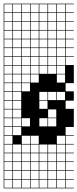

<svg xmlns="http://www.w3.org/2000/svg" viewBox="-20 -785 421 1043"><path d="M0 238.1V-765.1H381V-761.9H336.5V-717.5H381V-714.3H336.5V-669.8H381V-666.7H336.5V-622.2H381V-619H336.5V-574.6H381V-571.4H336.5V-527H381V-523.8H336.5V-479.4H381V-476.2H336.5V-431.7H381V-333.3H336.5V-288.9H381V-238.1H336.5V-193.7H381V-95.2H336.5V-50.8H381V-47.6H336.5V-3.2H381V0H336.5V44.4H381V47.6H336.5V92.1H381V95.2H336.5V139.7H381V142.9H336.5V187.3H381V190.5H336.5V234.9H381V238.1ZM288.9 -717.5H333.3V-761.9H288.9ZM98.4 -717.5H142.9V-761.9H98.4ZM50.8 -717.5H95.2V-761.9H50.8ZM241.3 -717.5H285.7V-761.9H241.3ZM146 -717.5H190.5V-761.9H146ZM193.7 -717.5H238.1V-761.9H193.7ZM3.2 -717.5H47.6V-761.9H3.2ZM288.9 -669.8H333.3V-714.3H288.9ZM98.4 -669.8H142.9V-714.3H98.4ZM241.3 -669.8H285.7V-714.3H241.3ZM50.8 -669.8H95.2V-714.3H50.8ZM146 -669.8H190.5V-714.3H146ZM193.7 -669.8H238.1V-714.3H193.7ZM3.2 -669.8H47.6V-714.3H3.2ZM288.9 -622.2H333.3V-666.7H288.9ZM98.4 -622.2H142.9V-666.7H98.4ZM146 -622.2H190.5V-666.7H146ZM241.3 -622.2H285.7V-666.7H241.3ZM50.8 -622.2H95.2V-666.7H50.8ZM193.7 -622.2H238.1V-666.7H193.7ZM3.2 -622.2H47.6V-666.7H3.2ZM3.2 -574.6H47.6V-619H3.2ZM98.4 -574.6H142.9V-619H98.4ZM288.9 -574.6H333.3V-619H288.9ZM146 -574.6H190.5V-619H146ZM241.3 -574.6H285.7V-619H241.3ZM50.8 -574.6H95.2V-619H50.8ZM193.7 -574.6H238.1V-619H193.7ZM193.7 -527H238.1V-571.4H193.7ZM50.8 -527H95.2V-571.4H50.8ZM241.3 -527H285.7V-571.4H241.3ZM3.2 -527H47.6V-571.4H3.2ZM146 -527H190.5V-571.4H146ZM288.9 -527H333.3V-571.4H288.9ZM98.4 -527H142.9V-571.4H98.4ZM193.7 -479.4H238.1V-523.8H193.7ZM241.3 -479.4H285.7V-523.8H241.3ZM50.8 -479.4H95.2V-523.8H50.8ZM3.2 -479.4H47.6V-523.8H3.2ZM146 -479.4H190.5V-523.8H146ZM288.9 -479.4H333.3V-523.8H288.9ZM98.4 -479.4H142.9V-523.8H98.4ZM193.7 -431.7H238.1V-476.2H193.7ZM50.8 -431.7H95.2V-476.2H50.8ZM3.2 -431.7H47.6V-476.2H3.2ZM288.9 -431.7H333.3V-476.2H288.9ZM146 -431.7H190.5V-476.2H146ZM98.4 -431.7H142.9V-476.2H98.4ZM241.3 -431.7H285.7V-476.2H241.3ZM193.7 -384.1H238.1V-428.6H193.7ZM3.2 -384.1H47.6V-428.6H3.2ZM50.8 -384.1H95.2V-428.6H50.8ZM288.9 -384.1H333.3V-428.6H288.9ZM146 -384.1H190.5V-428.6H146ZM241.3 -384.1H285.7V-428.6H241.3ZM98.4 -384.1H142.9V-428.6H98.4ZM98.4 -336.5H142.9V-381H98.4ZM190.5 -381H146V-336.5H190.5ZM3.2 -336.5H47.6V-381H3.2ZM288.9 -336.5H333.3V-381H288.9ZM50.8 -336.5H95.2V-381H50.8ZM98.4 -288.9H142.9V-333.3H98.4ZM3.2 -288.9H47.6V-333.3H3.2ZM50.8 -288.9H95.2V-333.3H50.8ZM3.2 -241.3H47.6V-285.7H3.2ZM241.3 -241.3H285.7V-285.7H241.3ZM288.9 -241.3H333.3V-285.7H288.9ZM50.8 -241.3H95.2V-285.7H50.8ZM193.7 -241.3H238.1V-285.7H193.7ZM50.8 -193.7H95.2V-238.1H50.8ZM193.7 -193.7H238.1V-238.1H193.7ZM3.2 -193.7H47.6V-238.1H3.2ZM50.8 -146H95.2V-190.5H50.8ZM3.2 -146H47.6V-190.5H3.2ZM241.3 -146H285.7V-190.5H241.3ZM3.2 -98.4H47.6V-142.9H3.2ZM193.7 -98.4H238.1V-142.9H193.7ZM50.8 -98.4H95.2V-142.9H50.8ZM241.3 -98.4H285.7V-142.9H241.3ZM98.4 -98.4H142.9V-142.9H98.4ZM3.2 -50.8H47.6V-95.2H3.2ZM50.8 -50.8H95.2V-95.2H50.8ZM3.2 -3.2H47.6V-47.6H3.2ZM98.4 -3.2H142.9V-47.6H98.4ZM146 -3.2H190.5V-47.6H146ZM288.9 -3.2H333.3V-47.6H288.9ZM3.2 44.4H47.6V0H3.2ZM193.7 44.4H238.1V0H193.7ZM98.4 44.4H142.9V0H98.4ZM50.8 44.4H95.2V0H50.8ZM146 44.4H190.5V0H146ZM241.3 44.4H285.7V0H241.3ZM288.9 44.4H333.3V0H288.9ZM288.9 92.1H333.3V47.6H288.9ZM98.4 92.1H142.9V47.6H98.4ZM193.7 92.1H238.1V47.6H193.7ZM3.2 92.1H47.6V47.6H3.2ZM50.8 92.1H95.2V47.6H50.8ZM241.3 92.1H285.7V47.6H241.3ZM146 92.1H190.5V47.6H146ZM3.2 139.7H47.6V95.2H3.2ZM146 139.7H190.5V95.2H146ZM241.3 139.7H285.7V95.2H241.3ZM50.8 139.7H95.2V95.2H50.8ZM193.7 139.7H238.1V95.2H193.7ZM98.4 139.7H142.9V95.2H98.4ZM288.9 139.7H333.3V95.2H288.9ZM288.9 187.3H333.3V142.9H288.9ZM50.8 187.3H95.2V142.9H50.8ZM241.3 187.3H285.7V142.9H241.3ZM146 187.3H190.5V142.9H146ZM193.7 187.3H238.1V142.9H193.7ZM98.4 187.3H142.9V142.9H98.4ZM3.2 187.3H47.6V142.9H3.2ZM288.9 234.9H333.3V190.5H288.9ZM50.8 234.9H95.2V190.5H50.8ZM193.7 234.9H238.1V190.5H193.7ZM98.4 234.9H142.9V190.5H98.4ZM146 234.9H190.5V190.5H146ZM3.2 234.9H47.6V190.5H3.2ZM241.3 234.9H285.7V190.5H241.3Z"/></svg>

Font: Jacquard 12 Charted
Style: Regular
Weight: 400
Designer: Sarah Cadigan-Fried
Version: Version 1.000